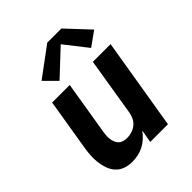

<svg xmlns="http://www.w3.org/2000/svg" viewBox="-214 -892 1027 1027"><g transform="rotate(-45 300.0 -378.5)"><path d="M188 8Q160 8 135 -1Q110 -10 93 -29Q76 -48 67.5 -73Q59 -98 56 -124.5Q53 -151 55 -178.5Q57 -206 62 -234L109 -520H242L192 -216Q190 -203 189 -189.5Q188 -176 190 -163Q192 -150 197 -138Q202 -126 211 -117.5Q220 -109 233 -105.5Q246 -102 259 -102Q277 -102 295 -107.5Q313 -113 328 -125Q343 -137 351.5 -154Q360 -171 363 -189L417 -520H551L465 0H331L344 -73Q330 -54 312.5 -38Q295 -22 274.5 -11.5Q254 -1 231.5 3.5Q209 8 188 8ZM219 -574 151 -642 317 -765H424L544 -637L463 -579L362 -708Z"/></g></svg>

Font: Iosevka SS04 XBd Ex
Style: Italic
Weight: 800
Width: 7
Italic angle: -9°
Monospace: yes
Designer: Belleve Invis
Foundry: Belleve Invis
Version: Version 19.0.0; ttfautohint (v1.8.4)